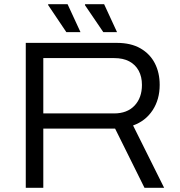

<svg xmlns="http://www.w3.org/2000/svg" viewBox="-20 -889 853 909"><path d="M102 0V-686H533Q600 -686 645 -660Q690 -634 713 -589.5Q736 -545 736 -487Q736 -418 702.5 -367Q669 -316 610 -295L757 0H664L525 -280H185V0ZM185 -352H520Q582 -352 617 -389Q652 -426 652 -487Q652 -526 636.5 -554.5Q621 -583 592 -598.5Q563 -614 520 -614H185ZM469 -737 382 -865 383 -869H473L534 -737ZM294 -737 208 -865V-869H300L361 -737Z"/></svg>

Font: Archivo SemiExpanded Light
Style: Regular
Weight: 300
Width: 6
Designer: Hector Gatti
Foundry: Omnibus-Type
Version: Version 2.001